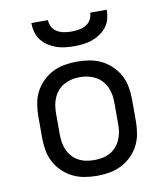

<svg xmlns="http://www.w3.org/2000/svg" viewBox="-84 -810 767 887"><g transform="rotate(-10 300.0 -366.0)"><path d="M300 8Q271 8 241.5 3Q212 -2 186 -15Q160 -28 138.5 -49Q117 -70 103.5 -96Q90 -122 85 -151.5Q80 -181 80 -210V-310Q80 -339 85 -368.5Q90 -398 103.5 -424Q117 -450 138.5 -471Q160 -492 186 -505Q212 -518 241.5 -523Q271 -528 300 -528Q329 -528 358.5 -523Q388 -518 414 -505Q440 -492 461.5 -471Q483 -450 496.5 -424Q510 -398 515 -368.5Q520 -339 520 -310V-210Q520 -181 515 -151.5Q510 -122 496.5 -96Q483 -70 461.5 -49Q440 -28 414 -15Q388 -2 358.5 3Q329 8 300 8ZM300 -66Q319 -66 337.5 -69.5Q356 -73 373 -82Q390 -91 402.5 -105Q415 -119 423 -136.5Q431 -154 434 -172.5Q437 -191 437 -210V-310Q437 -329 434 -347.5Q431 -366 423 -383.5Q415 -401 402.5 -415Q390 -429 373 -438Q356 -447 337.5 -451Q319 -455 300 -455Q281 -455 262.5 -451Q244 -447 227 -438Q210 -429 197.5 -415Q185 -401 177 -383.5Q169 -366 166 -347.5Q163 -329 163 -310V-210Q163 -191 166 -172.5Q169 -154 177 -136.5Q185 -119 197.5 -105Q210 -91 227 -82Q244 -73 262.5 -69.5Q281 -66 300 -66ZM300 -600Q279 -600 257.5 -602.5Q236 -605 216 -612Q196 -619 178 -631Q160 -643 147 -660Q134 -677 128.5 -698Q123 -719 123 -740H201Q201 -723 209.5 -707.5Q218 -692 233 -683.5Q248 -675 265.5 -672Q283 -669 300 -669Q317 -669 334.5 -672Q352 -675 367 -683.5Q382 -692 390.5 -707.5Q399 -723 399 -740H477Q477 -719 471.5 -698Q466 -677 453 -660Q440 -643 422 -631Q404 -619 384 -612Q364 -605 342.5 -602.5Q321 -600 300 -600Z"/></g></svg>

Font: Iosevka Fixed Extended
Style: Regular
Weight: 400
Width: 7
Monospace: yes
Designer: Belleve Invis
Foundry: Belleve Invis
Version: Version 24.1.1; ttfautohint (v1.8.4)